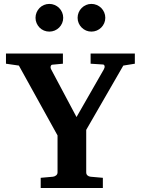

<svg xmlns="http://www.w3.org/2000/svg" viewBox="-20 -938 703 958"><path d="M595.2 -610.8 410.2 -290V-78.1Q410.2 -68.4 416.5 -62.7Q422.9 -57.1 432.1 -56.2L493.2 -50.8V0H183.1V-50.8L244.1 -56.2Q252.4 -57.1 259.8 -62.7Q267.1 -68.4 267.1 -78.1V-262.2L74.2 -610.8L9.8 -620.1V-670.9H293.9V-620.1L241.2 -615.2Q235.8 -615.2 233.2 -607.9Q230.5 -600.6 235.8 -590.8L361.8 -354L498 -591.8Q503.4 -601.1 501.7 -608.6Q500 -616.2 493.2 -616.2L432.1 -620.1V-670.9H652.8V-620.1ZM295.4 -849.1Q295.4 -835 290 -822.5Q284.7 -810.1 275.1 -800.5Q265.6 -791 252.9 -785.6Q240.2 -780.3 226.1 -780.3Q211.9 -780.3 199.2 -785.6Q186.5 -791 177.2 -800.5Q168 -810.1 162.6 -822.5Q157.2 -835 157.2 -849.1Q157.2 -863.3 162.6 -876Q168 -888.7 177.2 -898.2Q186.5 -907.7 199.2 -913.1Q211.9 -918.5 226.1 -918.5Q240.2 -918.5 252.9 -913.1Q265.6 -907.7 275.1 -898.2Q284.7 -888.7 290 -876Q295.4 -863.3 295.4 -849.1ZM505.4 -849.1Q505.4 -835 500 -822.5Q494.6 -810.1 485.1 -800.5Q475.6 -791 462.9 -785.6Q450.2 -780.3 436 -780.3Q421.9 -780.3 409.4 -785.6Q397 -791 387.5 -800.5Q377.9 -810.1 372.6 -822.5Q367.2 -835 367.2 -849.1Q367.2 -863.3 372.6 -876Q377.9 -888.7 387.5 -898.2Q397 -907.7 409.4 -913.1Q421.9 -918.5 436 -918.5Q450.2 -918.5 462.9 -913.1Q475.6 -907.7 485.1 -898.2Q494.6 -888.7 500 -876Q505.4 -863.3 505.4 -849.1Z"/></svg>

Font: Charis SIL Afr
Style: Bold
Weight: 700
Foundry: SIL International
Version: Version 5.000